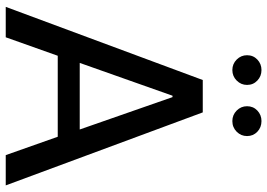

<svg xmlns="http://www.w3.org/2000/svg" viewBox="-151 -780 931 669"><g transform="rotate(90 314.5 -445.5)"><path d="M174.3 -181.2 109.9 0H3.9L258.8 -686.5H371.6L626 0H520.5L456.5 -181.2ZM313.5 -581.1 199.2 -257.8H431.2L318.4 -581.1ZM172.4 -840.8Q172.4 -862.3 187.5 -876.7Q202.6 -891.1 224.1 -891.1Q245.6 -891.1 260.7 -876.7Q275.9 -862.3 275.9 -840.8Q275.9 -819.8 260.7 -804.7Q245.6 -789.6 224.1 -789.6Q202.6 -789.6 187.5 -804.7Q172.4 -819.8 172.4 -840.8ZM350.1 -840.8Q350.1 -862.3 365.2 -876.7Q380.4 -891.1 401.9 -891.1Q423.8 -891.1 439 -876.7Q454.1 -862.3 454.1 -840.8Q454.1 -819.8 439 -804.7Q423.8 -789.6 401.9 -789.6Q380.4 -789.6 365.2 -804.7Q350.1 -819.8 350.1 -840.8Z"/></g></svg>

Font: Estedad-FD Medium
Style: Regular
Weight: 500
Designer: Amin Abedi
Version: Version 7.3